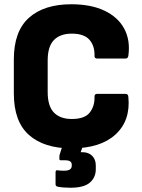

<svg xmlns="http://www.w3.org/2000/svg" viewBox="-20 -686 668 902"><path d="M315 11Q187 11 116 -52Q45 -115 45 -247V-407Q45 -539 116 -602.5Q187 -666 315 -666Q407 -666 470.5 -636Q534 -606 563.5 -551.5Q593 -497 583 -424Q581 -411 570 -411H436Q423 -411 424 -425Q425 -472 399.5 -500Q374 -528 317 -528Q263 -528 233.5 -498Q204 -468 204 -402V-254Q204 -187 233.5 -157Q263 -127 317 -127Q378 -127 401.5 -157Q425 -187 424 -230Q423 -245 436 -245H570Q582 -245 583 -231Q594 -120 523 -54.5Q452 11 315 11ZM311 196Q276 196 251 191Q241 189 241 179V124Q241 112 250 114Q256 115 264.5 115.5Q273 116 281 116Q317 116 317 93V87Q317 67 286 67H266Q259 67 259 61Q259 56 259 49.5Q259 43 261 38L287 -43Q289 -51 299 -51H376Q388 -51 383 -39L359 29H367Q396 29 413 46Q430 63 430 91V109Q430 148 402 172Q374 196 311 196Z"/></svg>

Font: Sofia Sans Semi Condensed Black
Style: Regular
Weight: 900
Designer: Botio Nikoltchev, Ani Petrova
Foundry: lettersoup
Version: Version 4.100; ttfautohint (v1.8.4.7-5d5b)